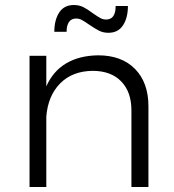

<svg xmlns="http://www.w3.org/2000/svg" viewBox="-20 -747 694 767"><path d="M413 -616Q392 -616 375.5 -624.5Q359 -633 337 -648Q317 -662 306.5 -667.5Q296 -673 284 -673Q265 -673 255.5 -659Q246 -645 246 -620H197Q197 -667 216.5 -697Q236 -727 275 -727Q296 -727 313 -718.5Q330 -710 351 -694Q371 -680 381.5 -674.5Q392 -669 404 -669Q442 -669 442 -723H491Q491 -676 471.5 -646Q452 -616 413 -616ZM573 -322V0H505V-306Q505 -380 464 -422Q423 -464 350 -464Q269 -463 220.5 -414Q172 -365 165 -282V0H98V-524H165V-402Q192 -463 244.5 -494Q297 -525 372 -526Q466 -526 519.5 -471.5Q573 -417 573 -322Z"/></svg>

Font: TypoPRO Montserrat
Style: Regular
Weight: 300
Designer: Julieta Ulanovsky
Foundry: Julieta Ulanovsky
Version: Version 6.001